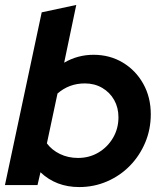

<svg xmlns="http://www.w3.org/2000/svg" viewBox="-22 -750 661 778"><path d="M299 8Q205 8 142 -52L130 0H-2L147 -700L287 -730L238 -496Q293 -528 357 -528Q423 -528 475.5 -496.5Q528 -465 558.5 -410.5Q589 -356 589 -287Q589 -226 566.5 -172.5Q544 -119 504.5 -78.5Q465 -38 412 -15Q359 8 299 8ZM294 -110Q340 -110 377 -132Q414 -154 436 -191.5Q458 -229 458 -275Q458 -314 440.5 -345Q423 -376 392 -394Q361 -412 322 -412Q258 -412 211 -371L168 -169Q188 -142 221 -126Q254 -110 294 -110Z"/></svg>

Font: Red Hat Display
Style: Bold Italic
Weight: 700
Italic angle: -12°
Designer: Pentagram, MCKL
Foundry: Pentagram, MCKL
Version: Version 1.023; ttfautohint (v1.8.3)